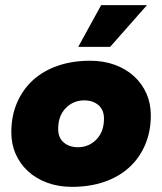

<svg xmlns="http://www.w3.org/2000/svg" viewBox="-20 -716 630 746"><path d="M260 10Q207 10 163.5 -6Q120 -22 89 -50.5Q58 -79 41 -117.5Q24 -156 24 -202Q24 -265 46 -316.5Q68 -368 108 -404.5Q148 -441 204.5 -460.5Q261 -480 330 -480Q383 -480 426.5 -464Q470 -448 501 -419.5Q532 -391 549 -352.5Q566 -314 566 -268Q566 -205 544 -153.5Q522 -102 482 -65.5Q442 -29 385.5 -9.5Q329 10 260 10ZM283 -144Q325 -144 354.5 -174Q384 -204 384 -255Q384 -289 362.5 -307.5Q341 -326 307 -326Q265 -326 235.5 -296Q206 -266 206 -215Q206 -181 227.5 -162.5Q249 -144 283 -144ZM284 -534 373 -696H551L408 -534Z"/></svg>

Font: Celebes Black
Style: Italic
Weight: 900
Italic angle: -10°
Designer: Anugrah Pasau
Foundry: Lafontype
Version: Version 1.000; ttfautohint (v1.8.4)